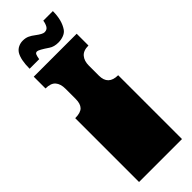

<svg xmlns="http://www.w3.org/2000/svg" viewBox="-287 -900 923 923"><g transform="rotate(-45 175.0 -438.0)"><path d="M29 -171V-172Q29 -185 29 -191Q29 -197 29 -209V-260Q29 -269 29 -273.5Q29 -278 29 -282.5Q29 -287 29 -296V-297Q29 -310 29 -316Q29 -322 29 -334V-434Q66 -434 81 -449.5Q96 -465 96 -498V-567Q96 -600 80.5 -618Q65 -636 29 -636V-716H321V-636Q286 -636 270 -617Q254 -598 254 -567V-498Q254 -434 321 -434V0H29V-135Q29 -144 29 -148.5Q29 -153 29 -157.5Q29 -162 29 -171ZM126 -791Q117 -791 113.5 -783Q110 -775 107 -757H42Q42 -818 60 -848Q69 -862 83.5 -869Q98 -876 114 -876Q133 -876 147 -869.5Q161 -863 175 -852Q204 -830 217 -830Q234 -830 241.5 -842.5Q249 -855 252 -874H317Q317 -812 291 -774Q282 -761 265 -754.5Q248 -748 229 -748Q200 -748 181 -761Q137 -791 126 -791Z"/></g></svg>

Font: Danfo
Style: Regular
Weight: 400
Version: Version 1.000;Glyphs 3.2 (3236)